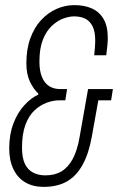

<svg xmlns="http://www.w3.org/2000/svg" viewBox="-20 -718 469 750"><path d="M150 12Q109 12 79 -5.5Q49 -23 32.5 -57Q16 -91 16 -138Q16 -193 32.5 -236Q49 -279 75.5 -307.5Q102 -336 129 -348L130 -352Q110 -371 96.5 -400Q83 -429 83 -471Q83 -526 98.5 -568.5Q114 -611 140.5 -639.5Q167 -668 200.5 -683Q234 -698 270 -698Q310 -698 339 -685Q368 -672 384.5 -644Q401 -616 401 -570Q401 -557 399.5 -541Q398 -525 395 -502H348Q350 -522 351 -535Q352 -548 352 -558Q352 -595 341.5 -615.5Q331 -636 313 -645Q295 -654 269 -654Q250 -654 227 -645.5Q204 -637 182.5 -617Q161 -597 147.5 -563Q134 -529 134 -477Q134 -441 144 -417Q154 -393 172 -381.5Q190 -370 216 -370H242L235 -326H210Q188 -326 163 -317Q138 -308 115.5 -287.5Q93 -267 79.5 -231Q66 -195 66 -141Q66 -102 77 -78.5Q88 -55 109 -44Q130 -33 157 -33Q194 -33 220 -48.5Q246 -64 264 -97Q282 -130 291 -183L324 -370H421L414 -326H364L339 -186Q327 -118 302.5 -74Q278 -30 241 -9Q204 12 150 12Z"/></svg>

Font: Archivo ExtraCondensed Thin
Style: Italic
Weight: 250
Width: 2
Italic angle: -10°
Designer: Hector Gatti
Foundry: Omnibus-Type
Version: Version 2.001